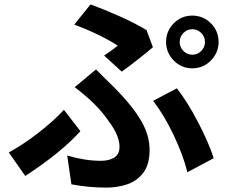

<svg xmlns="http://www.w3.org/2000/svg" viewBox="-20 -806 1040 874"><path d="M798 -615Q798 -591 815 -574Q832 -557 855 -557Q879 -557 896 -574Q913 -591 913 -615Q913 -639 896 -656Q879 -673 855 -673Q832 -673 815 -656Q798 -639 798 -615ZM736 -615Q736 -665 771 -700Q806 -735 855 -735Q905 -735 940 -700Q975 -665 975 -615Q975 -566 940 -530.5Q905 -495 855 -495Q806 -495 771 -530.5Q736 -566 736 -615ZM534 -480 454 -553Q472 -565 488.5 -577Q505 -589 516 -598Q482 -621 428.5 -647Q375 -673 318 -694L392 -786Q455 -763 524.5 -732Q594 -701 647 -669L676 -591Q654 -572 610.5 -537.5Q567 -503 534 -480ZM305 33 286 -98Q367 -74 439 -74Q477 -74 500.5 -89Q524 -104 524 -138Q524 -183 485.5 -239.5Q447 -296 411 -331Q372 -370 320 -409L417 -490Q439 -468 459 -448Q478 -430 497 -411Q577 -331 619 -262Q661 -193 661 -124Q661 -58 633 -20.5Q605 17 560.5 32.5Q516 48 464 48Q383 48 305 33ZM953 -86 833 -22Q814 -99 771 -190Q728 -281 677 -347L785 -404Q833 -343 881 -251Q929 -159 953 -86ZM346 -209Q259 -112 95 -5L20 -112Q86 -148 155.5 -202Q225 -256 271 -306Z"/></svg>

Font: Source Han Sans CN Bold
Style: Bold
Weight: 700
Designer: Ryoko NISHIZUKA 西塚涼子 (kana & ideographs); Paul D. Hunt (Latin, Greek & Cyrillic); Wenlong ZHANG 张文龙 (bopomofo); Sandoll 
Foundry: Adobe Systems Incorporated
Version: Version 1.00;May 30, 2023;FontCreator 11.5.0.2422 32-bit